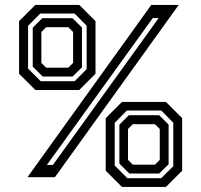

<svg xmlns="http://www.w3.org/2000/svg" viewBox="-20 -720 818 780"><path d="M91.5 0 594.5 -700H706L203 0ZM170.5 -50H195L624.5 -646.5H600.5ZM123.5 -354.5 57.5 -420.5V-634L123.5 -700H302L368 -634V-420.5L302 -354.5ZM145.5 -390H283L332 -439V-615.5L283 -665H143.5L94 -615V-441.5ZM153.5 -409 113 -449.5V-607.5L151.5 -646H274.5L313 -608V-446.5L274.5 -409ZM167.5 -445H257.5L277 -464.5V-590L257.5 -609.5H167.5L148 -590V-464.5ZM475.5 39.5 409.5 -26.5V-240L475.5 -306H654L720 -240V-26.5L654 39.5ZM497.5 4H635L684 -45V-221.5L635 -271H495.5L446 -221V-47.5ZM505.5 -15 465 -55.5V-213.5L503.5 -252H626.5L665 -214V-52.5L626.5 -15ZM519.5 -51H609.5L629 -70.5V-196L609.5 -215.5H519.5L500 -196V-70.5Z"/></svg>

Font: Tourney SemiBold
Style: Regular
Weight: 600
Version: Version 1.015